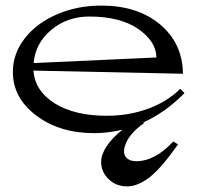

<svg xmlns="http://www.w3.org/2000/svg" viewBox="-20 -455 707 685"><path d="M538.1 -250Q537.1 -307.6 472.9 -351.8Q408.7 -396 298.8 -396Q219.2 -396 162.4 -347.9Q105.5 -299.8 100.1 -230ZM25.9 -198.2Q25.9 -263.2 67.9 -317.6Q109.9 -372.1 182.6 -403.6Q255.4 -435.1 341.8 -435.1Q470.7 -435.1 551 -367.9Q631.3 -300.8 632.8 -191.9L99.1 -203.1Q105 -129.9 175.8 -85.9Q246.6 -42 360.8 -42Q439.5 -42 508.3 -67.1Q577.1 -92.3 623 -138.2L638.2 -123Q569.3 -52.7 488.8 -17.1H496.1Q441.4 20 426.8 62.5Q414.6 97.2 436.5 112.3Q447.8 120.1 465.8 120.1Q533.2 120.1 598.1 49.8L615.2 60.1Q554.7 146 512.9 178Q471.2 210 433.1 210Q394.5 210 367.7 184.3Q340.8 158.7 340.8 122.1Q340.8 96.2 361.1 65.9Q381.3 35.6 417 7.8Q365.2 20 315.9 20Q192.4 20 109.1 -43Q25.9 -106 25.9 -198.2Z"/></svg>

Font: Halibut Exp
Style: Regular
Weight: 400
Width: 7
Designer: Matteo Maggi
Foundry: Collletttivo
Version: Version 3.080 | FøM Fix